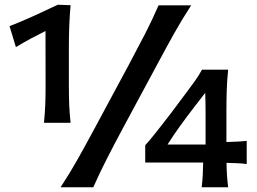

<svg xmlns="http://www.w3.org/2000/svg" viewBox="-20 -794 1088 814"><path d="M166.5 -273.4Q170.4 -313.5 171.9 -350.1Q173.3 -386.7 173.3 -431.6Q173.3 -489.7 173.1 -547.6Q172.9 -605.5 172.9 -662.6Q143.1 -647.9 111.8 -631.1Q80.6 -614.3 47.4 -594.2L20.5 -683.1Q74.2 -704.1 124.5 -727.1Q174.8 -750 225.1 -773.9L279.3 -772Q275.4 -729 273.7 -685.3Q272 -641.6 272 -596.7V-431.6Q272 -386.7 273.4 -350.1Q274.9 -313.5 279.3 -273.4ZM236.8 0Q275.9 -59.6 308.3 -117.2Q340.8 -174.8 380.4 -248.5L524.4 -516.1Q565.4 -592.8 595.5 -651.4Q625.5 -710 652.3 -771.5H790.5Q750.5 -710 717.8 -651.4Q685.1 -592.8 644 -516.1L500 -248.5Q460.4 -174.8 431.2 -117.2Q401.9 -59.6 375.5 0ZM940.4 -103.5Q940.9 -49.8 947.3 0H835Q838.4 -27.3 839.6 -51.5Q840.8 -75.7 841.3 -105H595.7V-178.2Q609.9 -193.8 629.4 -217.8Q648.9 -241.7 669.2 -268.1Q689.5 -294.4 706.5 -316.4L771.5 -403.3Q789.1 -426.3 806.4 -450.7Q823.7 -475.1 836.4 -498.5H947.3Q942.4 -452.6 941.2 -408.9Q939.9 -365.2 939.9 -321.8V-191.9Q962.4 -192.4 985.6 -193.6Q1008.8 -194.8 1025.9 -196.8V-98.6Q1008.8 -101.1 985.6 -102.1Q962.4 -103 940.4 -103.5ZM690.4 -181.2H851.6V-303.7Q851.6 -352.1 850.1 -400.4L801.3 -337.4Q771.5 -298.8 743.2 -259.5Q714.8 -220.2 690.4 -181.2Z"/></svg>

Font: Pinar-DS1-FD SemiBold
Style: Regular
Weight: 600
Designer: Amin Abedi
Version: Version 3.000